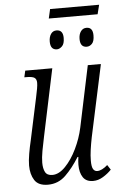

<svg xmlns="http://www.w3.org/2000/svg" viewBox="-57 -855 568 905"><g transform="rotate(-5 227.0 -402.5)"><path d="M205 -771 215 -815H447L436 -771ZM231 -623Q200 -623 200 -662Q200 -684 209.5 -698Q219 -712 236 -712Q267 -712 267 -674Q267 -646 255 -634.5Q243 -623 231 -623ZM372 -623Q341 -623 341 -662Q341 -684 351 -698Q361 -712 378 -712Q408 -712 408 -674Q408 -646 397 -634.5Q386 -623 372 -623ZM347 10Q314 10 299 -12.5Q284 -35 284 -72Q284 -87 287 -109H283Q252 -59 217 -25Q182 9 133 9Q88 9 70 -19Q52 -47 52 -89Q52 -112 57.5 -144Q63 -176 70 -205L113 -406Q118 -429 121 -446Q124 -463 124 -474Q124 -491 114 -498Q104 -505 76 -505H66L73 -536H201L134 -218Q127 -186 121 -153Q115 -120 115 -97Q115 -69 124 -52Q133 -35 158 -35Q189 -35 219.5 -66.5Q250 -98 273.5 -146.5Q297 -195 308 -246L369 -536H431L358 -196Q352 -166 348 -138Q344 -110 344 -86Q344 -57 351 -46Q358 -35 370 -35Q392 -35 419 -59L434 -36Q417 -18 394 -4Q371 10 347 10Z"/></g></svg>

Font: Noto Serif ExtraCondensed Light
Style: Italic
Weight: 300
Width: 2
Italic angle: -12°
Designer: Monotype Design Team
Foundry: Monotype Imaging Inc.
Version: Version 2.014; ttfautohint (v1.8.4.7-5d5b)